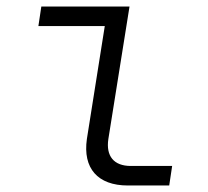

<svg xmlns="http://www.w3.org/2000/svg" viewBox="-20 -570 640 590"><path d="M373 0H500L509 -60H382C330 -60 305 -90 313 -143L378 -550H107L98 -490H302L247 -143C234 -53 280 0 373 0Z"/></svg>

Font: JetBrains Mono ExtraLight
Style: Italic
Weight: 240
Italic angle: -9°
Monospace: yes
Designer: Philipp Nurullin, Konstantin Bulenkov
Foundry: JetBrains
Version: Version 2.305